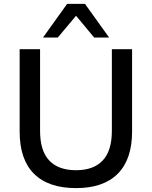

<svg xmlns="http://www.w3.org/2000/svg" viewBox="-20 -958 780 987"><path d="M371 9Q229 9 155 -64.5Q81 -138 81 -282V-705H186V-285Q186 -183 233 -133Q280 -83 371 -83Q461 -83 508 -133Q555 -183 555 -285V-705H659V-282Q659 -139 585.5 -65Q512 9 371 9ZM201 -765 325 -938H417L541 -765H464L371 -877L277 -765Z"/></svg>

Font: Nunito Sans 11pt SemiBold
Style: Regular
Weight: 600
Version: Version 3.101;gftools[0.9.27]